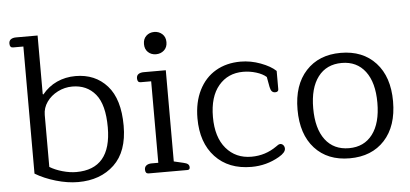

<svg xmlns="http://www.w3.org/2000/svg" viewBox="-50 -812 1981 927"><g transform="rotate(-5 941.0 -349.0)"><path d="M87 -47V-663H37Q21 -663 21 -683Q21 -697 30.5 -703.5Q40 -710 56 -710H160V-426L163 -424Q193 -461 234.5 -480Q276 -499 325 -499Q420 -499 478 -434Q536 -369 536 -240Q536 -115 469 -51.5Q402 12 294 12Q243 12 186.5 -4.5Q130 -21 87 -47ZM459 -239Q459 -349 417.5 -399.5Q376 -450 305 -450Q268 -450 234.5 -433Q201 -416 181 -387.5Q161 -359 161 -325V-73Q187 -57 222.5 -47Q258 -37 289 -37Q459 -37 459 -239Z M668 -624Q668 -649 683.5 -663.5Q699 -678 722 -678Q745 -678 761 -663.5Q777 -649 777 -624Q777 -599 761 -584.5Q745 -570 722 -570Q699 -570 683.5 -584.5Q668 -599 668 -624ZM620 -20Q620 -33 629.5 -40Q639 -47 655 -47H687V-442H636Q620 -442 620 -462Q620 -476 629.5 -482.5Q639 -489 655 -489H762V-47L809 -36Q823 -33 829.5 -27.5Q836 -22 836 -12Q836 0 824 0H636Q620 0 620 -20Z M894 -244Q894 -322 923 -380Q952 -438 1004 -468.5Q1056 -499 1125 -499Q1174 -499 1222 -481Q1270 -463 1295 -439V-350Q1295 -344 1291 -340.5Q1287 -337 1279 -337Q1269 -337 1263 -343.5Q1257 -350 1254 -365L1245 -414Q1227 -430 1196 -439.5Q1165 -449 1133 -449Q1059 -449 1014 -395.5Q969 -342 969 -244Q969 -146 1015.5 -91.5Q1062 -37 1138 -37Q1206 -37 1261 -76Q1263 -77 1269 -81.5Q1275 -86 1281 -86Q1290 -86 1296 -79Q1302 -72 1302 -62Q1302 -43 1269 -24Q1207 12 1134 12Q1023 12 958.5 -57Q894 -126 894 -244Z M1379 -244Q1379 -363 1441.5 -431Q1504 -499 1610 -499Q1717 -499 1779.5 -431Q1842 -363 1842 -244Q1842 -124 1779.5 -56Q1717 12 1610 12Q1503 12 1441 -56Q1379 -124 1379 -244ZM1766 -244Q1766 -342 1725 -396Q1684 -450 1611 -450Q1537 -450 1496 -396Q1455 -342 1455 -244Q1455 -145 1496 -91Q1537 -37 1611 -37Q1684 -37 1725 -91Q1766 -145 1766 -244Z"/></g></svg>

Font: Maitree
Style: Regular
Weight: 400
Designer: CadsonDemak Team
Foundry: CadsonDemak
Version: Version 1.000